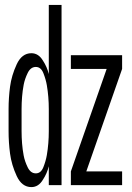

<svg xmlns="http://www.w3.org/2000/svg" viewBox="-20 -755 540 783"><path d="M108 8Q69 8 48 -37.5Q27 -83 21 -128.5Q15 -174 15 -220V-310Q15 -356 21 -401.5Q27 -447 48 -492.5Q69 -538 108 -538Q137 -538 155 -508Q172 -482 179 -453V-735H231V0H179V-77Q172 -48 155 -22Q137 8 108 8ZM269 0V-56L415 -474H269V-530H478V-474L332 -56H478V0ZM126 -48Q147 -48 157 -73.5Q167 -99 171 -122.5Q175 -146 177 -170.5Q179 -195 179 -220V-310Q179 -335 177 -359.5Q175 -384 171 -407.5Q167 -431 157 -456.5Q147 -482 126 -482Q105 -482 93 -457.5Q81 -433 76.5 -409Q72 -385 70 -360Q68 -335 68 -310V-220Q68 -195 70 -170Q72 -145 76.5 -121Q81 -97 93 -72.5Q105 -48 126 -48Z"/></svg>

Font: Iosevka SS01 Light
Style: Regular
Weight: 300
Monospace: yes
Designer: Belleve Invis
Foundry: Belleve Invis
Version: 2.3.3; ttfautohint (v1.8.3)